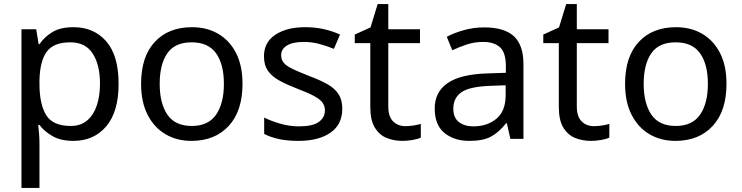

<svg xmlns="http://www.w3.org/2000/svg" viewBox="-20 -679 3627 939"><path d="M340 -546Q439 -546 499.5 -477Q560 -408 560 -269Q560 -132 499.5 -61Q439 10 339 10Q277 10 236.5 -13.5Q196 -37 173 -68H167Q169 -51 171 -25Q173 1 173 20V240H85V-536H157L169 -463H173Q197 -498 236 -522Q275 -546 340 -546ZM324 -472Q242 -472 208.5 -426Q175 -380 173 -286V-269Q173 -170 205.5 -116.5Q238 -63 326 -63Q375 -63 406.5 -90Q438 -117 453.5 -163.5Q469 -210 469 -270Q469 -362 433.5 -417Q398 -472 324 -472Z M1166 -269Q1166 -136 1098.5 -63Q1031 10 916 10Q845 10 789.5 -22.5Q734 -55 702 -117.5Q670 -180 670 -269Q670 -402 737 -474Q804 -546 919 -546Q992 -546 1047.5 -513.5Q1103 -481 1134.5 -419.5Q1166 -358 1166 -269ZM761 -269Q761 -174 798.5 -118.5Q836 -63 918 -63Q999 -63 1037 -118.5Q1075 -174 1075 -269Q1075 -364 1037 -418Q999 -472 917 -472Q835 -472 798 -418Q761 -364 761 -269Z M1654 -148Q1654 -70 1596 -30Q1538 10 1440 10Q1384 10 1343.5 1Q1303 -8 1272 -24V-104Q1304 -88 1349.5 -74.5Q1395 -61 1442 -61Q1509 -61 1539 -82.5Q1569 -104 1569 -140Q1569 -160 1558 -176Q1547 -192 1518.5 -208Q1490 -224 1437 -244Q1385 -264 1348 -284Q1311 -304 1291 -332Q1271 -360 1271 -404Q1271 -472 1326.5 -509Q1382 -546 1472 -546Q1521 -546 1563.5 -536.5Q1606 -527 1643 -510L1613 -440Q1579 -454 1542 -464Q1505 -474 1466 -474Q1412 -474 1383.5 -456.5Q1355 -439 1355 -409Q1355 -387 1368 -371.5Q1381 -356 1411.5 -341.5Q1442 -327 1493 -307Q1544 -288 1580 -268Q1616 -248 1635 -219.5Q1654 -191 1654 -148Z M1963 -62Q1983 -62 2004 -65.5Q2025 -69 2038 -73V-6Q2024 1 1998 5.5Q1972 10 1948 10Q1906 10 1870.5 -4.5Q1835 -19 1813 -55Q1791 -91 1791 -156V-468H1715V-510L1792 -545L1827 -659H1879V-536H2034V-468H1879V-158Q1879 -109 1902.5 -85.5Q1926 -62 1963 -62Z M2348 -545Q2446 -545 2493 -502Q2540 -459 2540 -365V0H2476L2459 -76H2455Q2420 -32 2381.5 -11Q2343 10 2275 10Q2202 10 2154 -28.5Q2106 -67 2106 -149Q2106 -229 2169 -272.5Q2232 -316 2363 -320L2454 -323V-355Q2454 -422 2425 -448Q2396 -474 2343 -474Q2301 -474 2263 -461.5Q2225 -449 2192 -433L2165 -499Q2200 -518 2248 -531.5Q2296 -545 2348 -545ZM2374 -259Q2274 -255 2235.5 -227Q2197 -199 2197 -148Q2197 -103 2224.5 -82Q2252 -61 2295 -61Q2363 -61 2408 -98.5Q2453 -136 2453 -214V-262Z M2885 -62Q2905 -62 2926 -65.5Q2947 -69 2960 -73V-6Q2946 1 2920 5.5Q2894 10 2870 10Q2828 10 2792.5 -4.5Q2757 -19 2735 -55Q2713 -91 2713 -156V-468H2637V-510L2714 -545L2749 -659H2801V-536H2956V-468H2801V-158Q2801 -109 2824.5 -85.5Q2848 -62 2885 -62Z M3533 -269Q3533 -136 3465.5 -63Q3398 10 3283 10Q3212 10 3156.5 -22.5Q3101 -55 3069 -117.5Q3037 -180 3037 -269Q3037 -402 3104 -474Q3171 -546 3286 -546Q3359 -546 3414.5 -513.5Q3470 -481 3501.5 -419.5Q3533 -358 3533 -269ZM3128 -269Q3128 -174 3165.5 -118.5Q3203 -63 3285 -63Q3366 -63 3404 -118.5Q3442 -174 3442 -269Q3442 -364 3404 -418Q3366 -472 3284 -472Q3202 -472 3165 -418Q3128 -364 3128 -269Z"/></svg>

Font: Noto Sans Tifinagh Hawad
Style: Regular
Weight: 400
Designer: JamraPatel
Foundry: JamraPatel LLC
Version: Version 2.006; ttfautohint (v1.8.4.7-5d5b)